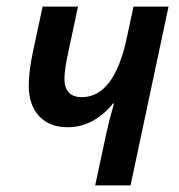

<svg xmlns="http://www.w3.org/2000/svg" viewBox="-20 -561 541 581"><path d="M303 -163Q308 -188 325 -248H322Q296 -215 261 -195.5Q226 -176 185 -176Q129 -176 98 -210Q67 -244 67 -302Q67 -344 80 -406L109 -541H216L186 -400Q175 -350 175 -322Q175 -295 188.5 -281Q202 -267 227 -267Q326 -267 364 -448L384 -541H490L375 0H268Z"/></svg>

Font: Noto Sans UI NarrowMedium
Style: Italic
Weight: 500
Width: 4
Italic angle: -12°
Designer: Monotype Design Team
Foundry: Monotype Imaging Inc.
Version: Version 1.001